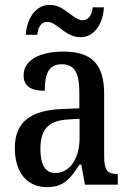

<svg xmlns="http://www.w3.org/2000/svg" viewBox="-20 -759 537 789"><path d="M310 -606C370 -606 404 -665 407 -729H361C358 -702 347 -676 319 -676C281 -676 245 -739 185 -739C124 -739 90 -680 86 -616H133C136 -643 146 -669 175 -669C214 -669 249 -606 310 -606ZM173 10C244 10 270 -27 307 -83H314L329 0H464V-44H461C422 -44 408 -60 408 -116V-374C408 -500 352 -547 241 -547C146 -547 77 -514 77 -449C77 -406 106 -386 164 -386C164 -451 177 -495 234 -495C294 -495 306 -447 306 -373V-314L235 -311C105 -306 41 -257 41 -151C41 -41 99 10 173 10ZM207 -48C165 -48 146 -85 146 -145C146 -223 174 -263 259 -268L307 -271V-191C307 -108 267 -48 207 -48Z"/></svg>

Font: Noto Serif Hebrew Condensed Medium
Style: Regular
Weight: 500
Width: 3
Designer: Monotype Design Team
Foundry: Monotype Imaging Inc.
Version: Version 2.004